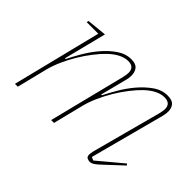

<svg xmlns="http://www.w3.org/2000/svg" viewBox="-99 -752 997 997"><g transform="rotate(45 400.0 -253.0)"><path d="M617 12Q609 12 599 7.5Q589 3 589 -13Q589 -24 593 -40L696 -425Q701 -447 701 -458Q701 -500 656 -500Q606 -500 551 -448Q527 -425 501 -391.5Q475 -358 452.5 -320.5Q430 -283 412.5 -243.5Q395 -204 386 -169L344 0H323L429 -423Q431 -433 432.5 -441Q434 -449 434 -457Q434 -500 390 -500Q340 -500 285 -448Q261 -425 235 -391.5Q209 -358 186.5 -320.5Q164 -283 146.5 -243.5Q129 -204 120 -169L78 0H57L179 -490H94L96 -501L206 -512L147 -278L152 -277Q167 -308 191 -349.5Q215 -391 246.5 -428.5Q278 -466 315.5 -492Q353 -518 395 -518Q428 -518 441.5 -501Q455 -484 455 -458Q455 -438 449 -419L413 -278L418 -277Q433 -307 457 -348.5Q481 -390 512.5 -427.5Q544 -465 581.5 -491.5Q619 -518 661 -518Q695 -518 708.5 -502Q722 -486 722 -461Q722 -447 717 -425L608 -14L626 -6L761 -119L768 -111L679 -28Q653 -3 640.5 4.5Q628 12 617 12Z"/></g></svg>

Font: IBM Plex Serif Thin
Style: Italic
Weight: 100
Italic angle: -14°
Designer: Mike Abbink, Paul van der Laan, Pieter van Rosmalen
Foundry: Bold Monday
Version: Version 3.001